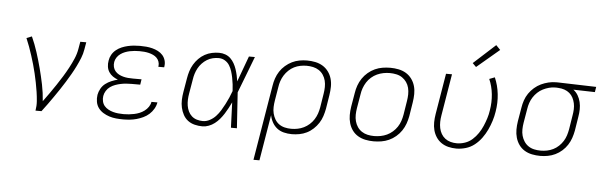

<svg xmlns="http://www.w3.org/2000/svg" viewBox="-56 -959 4318 1377"><g transform="rotate(5 2103.0 -270.5)"><path d="M215 0Q221 -35 218.5 -68.5Q216 -102 211 -135Q206 -168 199.5 -200.5Q193 -233 185.5 -265Q178 -297 169 -328.5Q160 -360 150 -391Q140 -422 129 -452.5Q118 -483 105 -513L143 -528Q167 -475 185 -419Q203 -363 218 -306Q233 -249 245 -190.5Q257 -132 261 -72Q284 -103 306 -134.5Q328 -166 349.5 -198Q371 -230 391 -262.5Q411 -295 429 -328.5Q447 -362 462 -397Q477 -432 483 -468L492 -520H535L526 -468Q521 -436 508.5 -405Q496 -374 481 -343.5Q466 -313 449 -283.5Q432 -254 414 -225Q396 -196 377 -167.5Q358 -139 338.5 -111Q319 -83 299 -55Q279 -27 258 0Z M847 8Q821 8 795.5 5.5Q770 3 746.5 -4.5Q723 -12 702 -25Q681 -38 667 -57Q653 -76 648.5 -101Q644 -126 648 -152Q652 -174 664 -196Q676 -218 695.5 -233Q715 -248 738 -257.5Q761 -267 784 -273Q764 -280 747 -292Q730 -304 719 -321Q708 -338 705 -359.5Q702 -381 706 -403Q709 -425 720.5 -445.5Q732 -466 750.5 -481Q769 -496 790.5 -505Q812 -514 834 -519Q856 -524 877.5 -526Q899 -528 921 -528Q944 -528 966.5 -526Q989 -524 1010.5 -518.5Q1032 -513 1051.5 -503Q1071 -493 1085 -477.5Q1099 -462 1105.5 -440.5Q1112 -419 1108 -396Q1108 -395 1108 -393.5Q1108 -392 1107 -390H1065Q1065 -391 1065 -392Q1065 -393 1066 -395Q1068 -412 1062.5 -427.5Q1057 -443 1046 -454Q1035 -465 1020 -472Q1005 -479 988.5 -483Q972 -487 955 -488.5Q938 -490 921 -490Q904 -490 886.5 -488.5Q869 -487 852 -483.5Q835 -480 818 -473.5Q801 -467 785.5 -456Q770 -445 760 -429.5Q750 -414 747 -397Q744 -378 748 -361Q752 -344 763 -331Q774 -318 789 -310Q804 -302 821 -297.5Q838 -293 855.5 -291.5Q873 -290 892 -290H953L947 -251H885Q866 -251 846.5 -249.5Q827 -248 807.5 -244Q788 -240 768.5 -233Q749 -226 732 -214Q715 -202 704 -184Q693 -166 690 -147Q687 -127 691.5 -108Q696 -89 707.5 -75.5Q719 -62 735.5 -53Q752 -44 770 -39Q788 -34 807.5 -32Q827 -30 847 -30Q866 -30 885 -32Q904 -34 923 -38Q942 -42 960.5 -49.5Q979 -57 995.5 -69.5Q1012 -82 1023.5 -99Q1035 -116 1038 -135H1081Q1077 -111 1064 -88.5Q1051 -66 1032 -49Q1013 -32 989.5 -21Q966 -10 942.5 -3.5Q919 3 895 5.5Q871 8 847 8Z M1417 8Q1388 8 1360.5 1Q1333 -6 1312 -22Q1291 -38 1278 -62Q1265 -86 1259 -113Q1253 -140 1254 -168.5Q1255 -197 1260 -226L1277 -326Q1281 -351 1289 -377Q1297 -403 1311 -426.5Q1325 -450 1344.5 -470Q1364 -490 1388.5 -503.5Q1413 -517 1439.5 -522.5Q1466 -528 1491 -528Q1515 -528 1536.5 -520Q1558 -512 1573.5 -497Q1589 -482 1600 -462.5Q1611 -443 1618 -422Q1625 -401 1630 -379Q1635 -357 1638 -335Q1655 -381 1672 -427.5Q1689 -474 1706 -520H1749Q1723 -454 1698.5 -388Q1674 -322 1648 -257Q1653 -193 1656.5 -128.5Q1660 -64 1665 0H1622Q1620 -46 1618.5 -91.5Q1617 -137 1615 -182Q1605 -161 1593.5 -139.5Q1582 -118 1569 -97.5Q1556 -77 1540 -58Q1524 -39 1504.5 -24Q1485 -9 1462 -0.5Q1439 8 1417 8ZM1417 -30Q1442 -30 1466.5 -43Q1491 -56 1509.5 -76Q1528 -96 1542 -119Q1556 -142 1568.5 -166Q1581 -190 1591.5 -214Q1602 -238 1611 -263Q1610 -287 1607 -311Q1604 -335 1599.5 -358Q1595 -381 1588 -403.5Q1581 -426 1569 -445.5Q1557 -465 1536.5 -477.5Q1516 -490 1491 -490Q1470 -490 1448.5 -485Q1427 -480 1407.5 -468Q1388 -456 1372 -439Q1356 -422 1345.5 -402.5Q1335 -383 1328.5 -362Q1322 -341 1319 -319L1302 -219Q1298 -197 1297 -174.5Q1296 -152 1299.5 -130.5Q1303 -109 1312 -90Q1321 -71 1336.5 -57Q1352 -43 1373 -36.5Q1394 -30 1417 -30Z M1803 215 1893 -326Q1897 -353 1906 -379.5Q1915 -406 1930.5 -430Q1946 -454 1968.5 -473.5Q1991 -493 2016.5 -505.5Q2042 -518 2069.5 -523Q2097 -528 2124 -528Q2155 -528 2184 -522Q2213 -516 2237 -501.5Q2261 -487 2278 -464Q2295 -441 2303 -413Q2311 -385 2310.5 -355Q2310 -325 2305 -294L2289 -194Q2284 -168 2275.5 -141.5Q2267 -115 2251.5 -91Q2236 -67 2214.5 -47Q2193 -27 2167.5 -14.5Q2142 -2 2114.5 3Q2087 8 2061 8Q2031 8 2003 1Q1975 -6 1954 -22.5Q1933 -39 1919.5 -63.5Q1906 -88 1901 -115L1846 215ZM2053 -30Q2076 -30 2099 -34.5Q2122 -39 2143.5 -49.5Q2165 -60 2183.5 -76.5Q2202 -93 2215 -113.5Q2228 -134 2235.5 -156Q2243 -178 2247 -201L2263 -301Q2267 -325 2267.5 -349Q2268 -373 2262.5 -395Q2257 -417 2244.5 -436Q2232 -455 2213 -467.5Q2194 -480 2171 -485Q2148 -490 2124 -490Q2102 -490 2079 -485.5Q2056 -481 2035 -470.5Q2014 -460 1996 -443Q1978 -426 1965.5 -406Q1953 -386 1945.5 -364Q1938 -342 1935 -319L1919 -223Q1915 -199 1914 -175Q1913 -151 1918.5 -128.5Q1924 -106 1935.5 -86.5Q1947 -67 1965 -54Q1983 -41 2006 -35.5Q2029 -30 2053 -30Z M2650 8Q2650 8 2650 8Q2650 8 2650 8H2649Q2619 8 2590 2Q2561 -4 2536.5 -18.5Q2512 -33 2495.5 -56Q2479 -79 2471 -107Q2463 -135 2463 -165Q2463 -195 2468 -226L2485 -326Q2489 -353 2498.5 -380Q2508 -407 2524.5 -431.5Q2541 -456 2564 -475.5Q2587 -495 2613.5 -507Q2640 -519 2668 -523.5Q2696 -528 2724 -528Q2724 -528 2724 -528Q2724 -528 2724 -528Q2754 -528 2783.5 -522Q2813 -516 2837 -501.5Q2861 -487 2878 -464Q2895 -441 2903 -413Q2911 -385 2910.5 -355Q2910 -325 2905 -294L2889 -194Q2884 -167 2874.5 -140Q2865 -113 2848.5 -88.5Q2832 -64 2809 -44.5Q2786 -25 2759.5 -13Q2733 -1 2705 3.5Q2677 8 2650 8ZM2650 -30Q2673 -30 2696.5 -34.5Q2720 -39 2741.5 -49Q2763 -59 2782 -75.5Q2801 -92 2814.5 -112.5Q2828 -133 2835.5 -155.5Q2843 -178 2847 -201L2863 -301Q2867 -325 2867.5 -349Q2868 -373 2862.5 -395.5Q2857 -418 2844 -436.5Q2831 -455 2812.5 -467.5Q2794 -480 2770.5 -485Q2747 -490 2723 -490Q2700 -490 2677 -485.5Q2654 -481 2632 -471Q2610 -461 2591 -444.5Q2572 -428 2559 -407.5Q2546 -387 2538 -364.5Q2530 -342 2527 -319L2510 -219Q2506 -195 2505.5 -171Q2505 -147 2511 -124.5Q2517 -102 2529.5 -83.5Q2542 -65 2561 -52.5Q2580 -40 2603 -35Q2626 -30 2650 -30Z M3245 8Q3215 8 3187 1Q3159 -6 3136.5 -21.5Q3114 -37 3099 -60Q3084 -83 3077 -110Q3070 -137 3070.5 -166.5Q3071 -196 3076 -226L3125 -520H3168L3118 -219Q3114 -196 3113.5 -173Q3113 -150 3117.5 -128Q3122 -106 3133 -87Q3144 -68 3161 -55Q3178 -42 3200 -36Q3222 -30 3245 -30Q3274 -30 3303.5 -40Q3333 -50 3356.5 -71Q3380 -92 3397.5 -118Q3415 -144 3427 -172Q3439 -200 3448 -228.5Q3457 -257 3461 -286Q3471 -345 3465 -402.5Q3459 -460 3437 -510L3476 -525Q3500 -470 3507 -407Q3514 -344 3503 -280Q3498 -247 3487.5 -213.5Q3477 -180 3462 -148Q3447 -116 3425.5 -86.5Q3404 -57 3375.5 -34.5Q3347 -12 3312.5 -2Q3278 8 3245 8ZM3335 -587 3309 -613 3466 -756 3497 -724Z M3849 8Q3819 8 3789.5 2Q3760 -4 3736 -18.5Q3712 -33 3695.5 -56Q3679 -79 3671 -107Q3663 -135 3663 -165Q3663 -195 3668 -226L3685 -326Q3689 -352 3698 -378.5Q3707 -405 3723 -428.5Q3739 -452 3761.5 -471.5Q3784 -491 3809.5 -503Q3835 -515 3862 -521.5Q3889 -528 3916 -528Q3920 -528 3923.5 -528Q3927 -528 3931 -528L4206 -520L4200 -482L4045 -486Q4065 -471 4078 -449Q4091 -427 4097 -401.5Q4103 -376 4102.5 -349Q4102 -322 4097 -294L4081 -194Q4076 -167 4067 -140.5Q4058 -114 4042.5 -90Q4027 -66 4005 -46.5Q3983 -27 3957 -14.5Q3931 -2 3903.5 3Q3876 8 3849 8ZM3849 -30Q3872 -30 3894.5 -34.5Q3917 -39 3938.5 -49.5Q3960 -60 3978 -77Q3996 -94 4008.5 -114Q4021 -134 4028 -156Q4035 -178 4039 -201L4055 -301Q4059 -323 4060 -345.5Q4061 -368 4056.5 -389Q4052 -410 4042.5 -428.5Q4033 -447 4017 -460.5Q4001 -474 3980.5 -481Q3960 -488 3938 -489L3925 -490Q3922 -490 3919 -490Q3916 -490 3913 -490Q3891 -490 3869 -484Q3847 -478 3826 -467.5Q3805 -457 3787.5 -440.5Q3770 -424 3757.5 -404.5Q3745 -385 3737.5 -363Q3730 -341 3727 -319L3710 -219Q3706 -195 3705.5 -171Q3705 -147 3711 -125Q3717 -103 3729.5 -84Q3742 -65 3760.5 -52.5Q3779 -40 3802 -35Q3825 -30 3849 -30Z"/></g></svg>

Font: Iosevka SS04 XLt Ex Obl
Style: Regular
Weight: 200
Width: 7
Italic angle: -9°
Monospace: yes
Designer: Belleve Invis
Foundry: Belleve Invis
Version: Version 19.0.0; ttfautohint (v1.8.4)